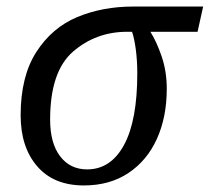

<svg xmlns="http://www.w3.org/2000/svg" viewBox="-20 -556 640 586"><path d="M43 -204Q43 -323 91 -397.5Q139 -472 216 -504Q293 -536 386 -536H600L583 -459H439Q458 -429 473.5 -383.5Q489 -338 489 -285Q489 -199 459 -132.5Q429 -66 372 -28Q315 10 236 10Q144 10 93.5 -48.5Q43 -107 43 -204ZM399 -332Q399 -371 394.5 -405Q390 -439 383 -459H368Q273 -459 203 -398.5Q133 -338 133 -191Q133 -119 163.5 -79Q194 -39 246 -39Q318 -39 358.5 -113.5Q399 -188 399 -332Z"/></svg>

Font: Noto Serif Narrow
Style: Italic
Weight: 400
Width: 4
Italic angle: -12°
Designer: Monotype Design Team
Foundry: Monotype Imaging Inc.
Version: Version 1.001